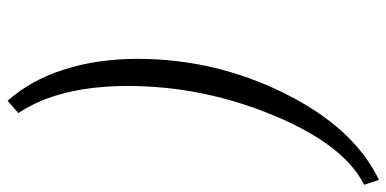

<svg xmlns="http://www.w3.org/2000/svg" viewBox="-282 -509 1040 517"><g transform="rotate(90 238.5 -250.0)"><path d="M251 250Q196 189 167 99Q138 9 138 -100Q138 -308 230.5 -495Q323 -682 464 -750L477 -710Q369 -656 290 -465.5Q211 -275 211 -73Q211 19 229.5 93.5Q248 168 284 221Z"/></g></svg>

Font: Galada
Style: Regular
Weight: 400
Designer: Latin by Pablo Impallari, Bengali by Jeremie Hornus, Yoann Minet, and Juan Bruce
Foundry: black foundry
Version: Version 1.261;PS 1.261;hotconv 1.0.86;makeotf.lib2.5.63406